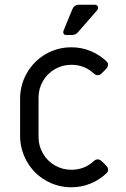

<svg xmlns="http://www.w3.org/2000/svg" viewBox="-20 -779 532 812"><path d="M65 -205V-361Q65 -420 94 -470.5Q123 -521 173 -550Q223 -579 282 -579Q325 -579 363.5 -563Q402 -547 431 -519Q437 -513 437 -505Q437 -498 431 -490Q421 -479 408 -467Q401 -461 393 -461Q384 -461 377 -468Q337 -505 282 -505Q244 -505 212 -486.5Q180 -468 161.5 -436Q143 -404 143 -366V-200Q143 -162 161.5 -130Q180 -98 212 -79.5Q244 -61 282 -61Q337 -61 377 -98Q384 -105 393 -105Q401 -105 408 -99Q420 -89 431 -76Q437 -70 437 -61Q437 -53 431 -47Q402 -19 363.5 -3Q325 13 282 13Q223 13 173 -16Q123 -45 94 -95.5Q65 -146 65 -205ZM249 -650 286 -740Q294 -759 314 -759H381Q387 -759 391 -755.5Q395 -752 395 -746Q395 -740 391 -736L310 -643Q300 -631 284 -631H260Q252 -631 249 -636.5Q246 -642 249 -650Z"/></svg>

Font: Miriam Libre
Style: Regular
Weight: 400
Designer: Michal Sahar
Foundry: Hagilda
Version: Version 1.001